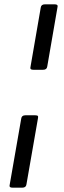

<svg xmlns="http://www.w3.org/2000/svg" viewBox="-20 -765 297 886"><path d="M38 101Q24 101 24 93Q24 90 25 86L78 -218Q80 -233 97 -233H142Q152 -233 154.5 -230Q157 -227 155 -218L102 86Q100 101 83 101ZM134 -443Q120 -443 120 -451Q120 -454 121 -458L168 -730Q170 -745 187 -745H232Q246 -745 246 -737Q246 -734 245 -730L198 -458Q196 -443 179 -443Z"/></svg>

Font: Crete Round
Style: Italic
Weight: 400
Designer: Veronika Burian
Foundry: TypeTogether
Version: Version 1.001; ttfautohint (v1.6)